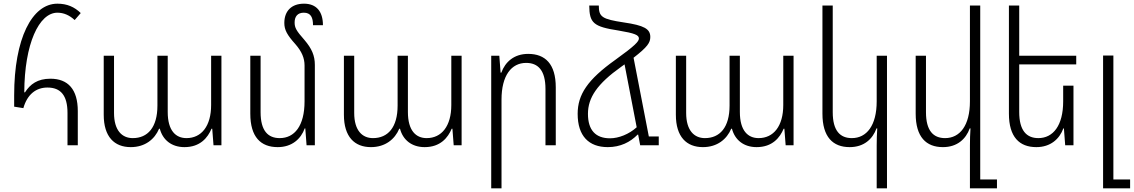

<svg xmlns="http://www.w3.org/2000/svg" viewBox="-20 -790 6165 1044"><path d="M347 0H403V-186C403 -304 350 -362 254 -362C184 -362 144 -332 116 -288H112C113 -551 192 -721 292 -721C327 -721 358 -707 386 -681L419 -719C385 -752 345 -770 292 -770C154 -770 57 -580 57 -272V-210L107 -202C128 -276 175 -314 238 -314C310 -314 347 -271 347 -176Z M691 10C769 10 821 -33 845 -90H849C865 -29 913 10 983 10C1069 10 1110 -42 1130 -90H1134L1141 0H1184V-487H1128V-219C1128 -104 1075 -39 994 -39C936 -39 892 -79 892 -181V-487H836V-216C836 -97 783 -39 702 -39C644 -39 600 -80 600 -176V-487H544V-166C544 -46 602 10 691 10Z M1692 -437C1692 -488 1675 -526 1636 -572C1591 -623 1582 -639 1582 -668C1582 -700 1598 -721 1632 -721C1670 -721 1682 -695 1682 -653H1736C1736 -728 1700 -770 1633 -770C1566 -770 1526 -731 1526 -665C1526 -627 1542 -599 1586 -550C1621 -510 1636 -474 1636 -434V-239C1636 -105 1581 -39 1501 -39C1437 -39 1397 -79 1397 -180V-487H1341V-172C1341 -45 1398 10 1490 10C1567 10 1616 -34 1637 -92H1640L1647 0H1692Z M1997 10C2075 10 2127 -33 2151 -90H2155C2171 -29 2219 10 2289 10C2375 10 2416 -42 2436 -90H2440L2447 0H2490V-487H2434V-219C2434 -104 2381 -39 2300 -39C2242 -39 2198 -79 2198 -181V-487H2142V-216C2142 -97 2089 -39 2008 -39C1950 -39 1906 -80 1906 -176V-487H1850V-166C1850 -46 1908 10 1997 10Z M2651 234H2707V-248C2707 -380 2761 -448 2841 -448C2906 -448 2946 -407 2946 -306V0H3002V-315C3002 -443 2944 -497 2852 -497C2775 -497 2727 -453 2706 -395H2702L2695 -487H2651Z M3461 0H3562V-48H3508L3425 -476C3501 -535 3516 -558 3516 -589C3516 -633 3482 -652 3372 -668C3253 -686 3236 -698 3236 -760H3184C3185 -665 3206 -645 3343 -624C3433 -609 3454 -599 3454 -581C3454 -565 3435 -543 3325 -464C3175 -357 3121 -276 3121 -171C3121 -50 3182 10 3285 10C3353 10 3407 -17 3447 -58H3450L3461 0ZM3177 -171C3177 -259 3227 -334 3358 -427C3364 -432 3370 -436 3376 -440L3442 -98C3400 -60 3344 -38 3297 -38C3219 -38 3177 -82 3177 -171Z M3802 10C3880 10 3932 -33 3956 -90H3960C3976 -29 4024 10 4094 10C4180 10 4221 -42 4241 -90H4245L4252 0H4295V-487H4239V-219C4239 -104 4186 -39 4105 -39C4047 -39 4003 -79 4003 -181V-487H3947V-216C3947 -97 3894 -39 3813 -39C3755 -39 3711 -80 3711 -176V-487H3655V-166C3655 -46 3713 10 3802 10Z M4803 234V-487H4747V-239C4747 -107 4692 -39 4612 -39C4548 -39 4508 -79 4508 -180V-760H4452V-172C4452 -45 4509 10 4600 10C4678 10 4725 -34 4746 -92H4750C4748 -60 4747 -31 4747 1V234Z M5310 186V-760H5254V-239C5254 -107 5199 -39 5119 -39C5055 -39 5015 -79 5015 -180V-487H4959V-172C4959 -45 5016 10 5107 10C5185 10 5232 -34 5253 -92H5257C5255 -60 5254 -31 5254 1V234H5401V186Z M5817 -324H5761V-239C5761 -107 5706 -39 5626 -39C5562 -39 5522 -80 5522 -181V-440H5832V-487H5522V-760H5466V-172C5466 -45 5523 10 5615 10C5692 10 5741 -34 5762 -92H5765L5772 0H5817Z M5978 234H6125V186H6034V-488H5978Z"/></svg>

Font: Noto Sans Armenian SemiCondensed Light
Style: Regular
Weight: 300
Width: 4
Designer: Monotype Design Team
Foundry: Monotype Imaging Inc.
Version: Version 2.008